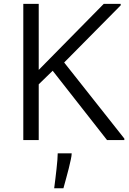

<svg xmlns="http://www.w3.org/2000/svg" viewBox="-20 -731 673 1002"><path d="M101.6 0V-710.9H182.1V-366.2L521.5 -710.9H609.9V-703.1L314.9 -404.8L628.9 -7.8V0H538.6L254.9 -361.8L182.1 -291V0ZM262.7 251.5Q262.7 251.5 264.6 237.1Q266.6 222.7 269.3 199.7Q272 176.8 274.9 151.4Q277.8 126 279.5 104Q281.2 82 281.2 69.3H354V71.3Q354 80.6 349.6 101.6Q345.2 122.6 338.9 147.9Q332.5 173.3 325.9 197Q319.3 220.7 315.2 236.1Q311 251.5 311 251.5Z"/></svg>

Font: Comme Light
Style: Regular
Weight: 300
Version: Version 1.000;gftools[0.9.27]